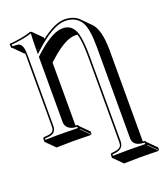

<svg xmlns="http://www.w3.org/2000/svg" viewBox="-168 -768 996 1169"><g transform="rotate(-20 330.0 -183.5)"><path d="M179.2 -540 175.8 -543V-537.1Q177.2 -538.1 179.2 -540ZM235.4 -587.9Q325.2 -657.2 388.2 -658.2Q448.2 -657.7 481.4 -624.5L538.1 -567.9Q583 -522.9 584.5 -395Q584.5 -385.7 584.5 -373.5V203.6L595.2 205.1Q599.1 206.1 601.1 207.5Q603 210.4 603 212.9L659.7 269.5V288.6L603 231.9L601.1 233.9L657.7 290.5Q656.7 290.5 537.6 288.6L431.6 290.5L375 233.9L374 231.9V212.9Q376 206.1 380.9 205.1L404.8 202.1Q441.4 197.8 446.8 173.8Q448.2 166.5 448.2 158.2V-389.2Q448.2 -496.1 433.1 -543.5Q425.8 -544.4 418.5 -544.4Q353 -544.4 252 -453.1Q242.2 -444.3 232.4 -435.5V-27.8L242.2 -26.9Q246.1 -25.9 248 -24.4Q250 -21.5 250 -19L306.6 37.6V56.6L250 0L248 2L304.7 58.6Q303.7 58.6 189.5 56.6L78.6 58.6L22 2L21 0V-19Q22.9 -25.9 27.8 -26.9L51.8 -28.8Q88.4 -31.7 93.8 -56.2Q95.2 -63.5 95.2 -71.8V-522.9Q95.2 -536.1 94.7 -545.9L89.4 -546.4L33.2 -603Q30.3 -604 28.3 -605Q27.3 -606.9 26.9 -607.9L24.9 -631.8Q105 -637.7 160.2 -655.8Q164.1 -657.2 166 -658.2Q173.3 -657.7 176.8 -654.8L233.4 -598.6Q235.4 -595.2 235.4 -591.3Q235.4 -589.4 235.4 -587.9ZM518.1 -430.2Q518.1 -546.9 493.2 -592.3Q461.4 -647.5 388.2 -647.9Q308.6 -646.5 182.6 -529.8L166 -514.2V-543Q166 -605 168.9 -647.9H168Q122.1 -631.3 35.6 -623L36.6 -612.8L65.4 -610.8Q96.2 -610.4 102.5 -566.4Q105 -548.3 105 -522.9V-71.8Q105 -23.9 54.7 -19Q53.2 -19 52.7 -19L30.8 -17.1V-8.3Q103 -10.3 132.8 -9.8Q167.5 -9.8 240.2 -8.3V-17.1L217.3 -19Q168.9 -30.3 166 -71.8V-496.6L168.9 -499.5Q279.8 -603.5 349.1 -610.4Q356 -610.8 361.8 -610.8Q423.3 -610.8 443.8 -542.5Q458 -492.2 458 -389.2V158.2Q456.1 205.1 406.2 211.9L383.8 214.8V223.6Q449.2 222.2 481 222.2Q515.1 222.2 592.8 223.6V214.8L569.8 211.9Q519 203.6 518.1 158.2Z"/></g></svg>

Font: Linux Biolinum Shadow O
Style: Bold
Weight: 700
Designer: Philipp H. Poll
Foundry: Philipp H. Poll
Version: Version 0.9.2